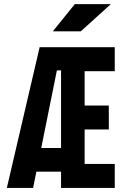

<svg xmlns="http://www.w3.org/2000/svg" viewBox="-20 -926 626 946"><path d="M13.7 0 175.3 -693.4H545.4V-575.2H397V-406.2H516.1V-288.1H397V-118.2H545.4V0H280.8V-80.1H159.2L143.1 0ZM183.1 -196.8H280.8V-579.1H260.3ZM240.2 -771.5 348.6 -905.8H526.4L377.9 -771.5Z"/></svg>

Font: Cascadia Mono PL
Style: Bold
Weight: 700
Monospace: yes
Designer: Aaron Bell
Foundry: Saja Typeworks
Version: Version 2404.023; ttfautohint (v1.8.4)